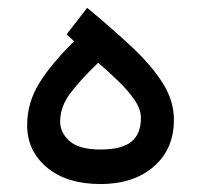

<svg xmlns="http://www.w3.org/2000/svg" viewBox="-20 -465 506 483"><path d="M166.5 -361.3 147.5 -378.4 199.2 -445.3Q263.7 -392.1 312.7 -345.9Q361.8 -299.8 389.6 -255.6Q417.5 -211.4 417.5 -164.1Q417.5 -89.8 366.7 -45.9Q315.9 -2 232.9 -2Q147.9 -2 98.1 -43.7Q48.3 -85.4 48.3 -149.9Q48.3 -206.5 78.6 -255.6Q108.9 -304.7 166.5 -361.3ZM334.5 -168Q334.5 -190.4 318.1 -214.1Q301.8 -237.8 277.1 -261.5Q252.4 -285.2 227.1 -307.1Q182.1 -264.2 156.7 -230.2Q131.3 -196.3 131.3 -159.2Q131.3 -130.9 155.3 -109.9Q179.2 -88.9 232.4 -88.9Q286.1 -88.9 310.3 -108.4Q334.5 -127.9 334.5 -168Z"/></svg>

Font: Vazirmatn RD
Style: Regular
Weight: 400
Designer: Saber Rastikerdar
Foundry: Saber Rastikerdar
Version: Version 32.102